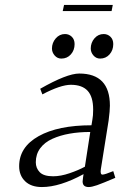

<svg xmlns="http://www.w3.org/2000/svg" viewBox="-20 -756 504 783"><path d="M58.1 -78.1Q58.1 -156.2 137.5 -200.7Q216.8 -245.1 353 -245.1L356.9 -269Q359.9 -283.7 359.9 -309.1Q359.9 -361.3 337.4 -385.7Q314.9 -410.2 269 -410.2Q227.1 -410.2 152.8 -371.1L144 -394Q252.9 -456.1 303.2 -456.1Q428.2 -456.1 428.2 -325.2Q428.2 -304.7 422.9 -264.2L391.1 -64.9Q388.2 -43.9 397.9 -43.9Q407.2 -43.9 441.9 -58.1L450.2 -30.8Q397.5 -8.3 375.7 -0.7Q354 6.8 341.8 6.8Q316.9 6.8 316.9 -16.1Q316.9 -19.5 318.8 -33.2L320.8 -45.9Q224.1 6.8 150.9 6.8Q106.9 6.8 82.5 -16.8Q58.1 -40.5 58.1 -78.1ZM126 -94.2Q126 -70.3 142.1 -53.7Q158.2 -37.1 196.8 -37.1Q227.5 -37.1 263.9 -49.6Q300.3 -62 326.2 -76.2L348.1 -217.8Q302.2 -217.8 263.7 -210.9Q225.1 -204.1 193.6 -189.9Q162.1 -175.8 144 -151.4Q126 -127 126 -94.2ZM191.9 -558.1Q191.9 -581.5 207.3 -599.4Q222.7 -617.2 245.1 -617.2Q261.2 -617.2 272.7 -606.2Q284.2 -595.2 284.2 -576.2Q284.2 -551.3 269 -534.2Q253.9 -517.1 230 -517.1Q213.9 -517.1 202.9 -529.8Q191.9 -542.5 191.9 -558.1ZM235.8 -710.9 241.2 -735.8H439.9L435.1 -710.9ZM350.1 -558.1Q350.1 -582 365.2 -599.6Q380.4 -617.2 402.8 -617.2Q418.9 -617.2 430.4 -606.2Q441.9 -595.2 441.9 -576.2Q441.9 -551.3 426.8 -534.2Q411.6 -517.1 388.2 -517.1Q372.1 -517.1 361.1 -529.8Q350.1 -542.5 350.1 -558.1Z"/></svg>

Font: Dehuti Alt
Style: Italic
Weight: 400
Version: Version 1.2